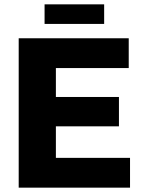

<svg xmlns="http://www.w3.org/2000/svg" viewBox="-20 -863 658 883"><path d="M66 0V-687H572V-550H237V-417H527V-282H237V-137H578V0ZM185 -753V-843H459V-753Z"/></svg>

Font: Archivo SemiCondensed ExtraBold
Style: Regular
Weight: 800
Width: 4
Designer: Hector Gatti
Foundry: Omnibus-Type
Version: Version 2.001